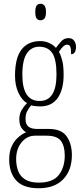

<svg xmlns="http://www.w3.org/2000/svg" viewBox="-20 -762 439 1023"><path d="M186 241Q104 241 66.5 199.5Q29 158 29 88Q29 45 43 16Q57 -13 78 -31Q99 -49 119 -57Q105 -65 94 -81.5Q83 -98 83 -127Q83 -155 95.5 -176Q108 -197 124 -212Q96 -229 78 -268Q60 -307 60 -358Q60 -454 95 -498.5Q130 -543 194 -543Q221 -543 243 -532.5Q265 -522 278 -507Q291 -525 306.5 -542Q322 -559 345 -559Q365 -559 375 -545Q385 -531 385 -513Q385 -495 378.5 -484Q372 -473 359 -473Q359 -499 355 -511.5Q351 -524 337 -524Q328 -524 318 -515.5Q308 -507 294 -486Q305 -466 312 -438Q319 -410 319 -363Q319 -285 287.5 -240Q256 -195 194 -195Q183 -195 169 -196.5Q155 -198 146 -201Q135 -188 125.5 -171Q116 -154 116 -128Q116 -99 132 -87Q148 -75 177 -75H240Q308 -75 335.5 -35Q363 5 363 64Q363 145 317 193Q271 241 186 241ZM191 -224Q281 -224 281 -365Q281 -447 258 -480Q235 -513 189 -513Q147 -513 123 -477.5Q99 -442 99 -364Q99 -224 191 -224ZM187 211Q262 211 293.5 170Q325 129 325 67Q325 16 304.5 -11.5Q284 -39 228 -39H166Q124 -39 95 -3.5Q66 32 66 86Q66 121 77 149.5Q88 178 114.5 194.5Q141 211 187 211ZM196 -654Q183 -654 175.5 -663Q168 -672 168 -698Q168 -723 175.5 -732.5Q183 -742 196 -742Q208 -742 216.5 -732.5Q225 -723 225 -698Q225 -672 216.5 -663Q208 -654 196 -654Z"/></svg>

Font: Noto Serif Ethiopic ExtraCondensed ExtraLight
Style: Regular
Weight: 200
Width: 2
Designer: Monotype Design Team
Foundry: Monotype Imaging Inc.
Version: Version 2.102; ttfautohint (v1.8.4.7-5d5b)